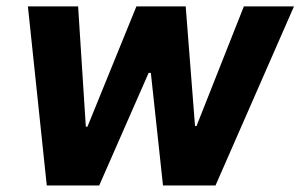

<svg xmlns="http://www.w3.org/2000/svg" viewBox="-20 -565 916 585"><path d="M122.5 0H282.3L432.9 -343H439.6L476.6 0H636.7L875.7 -545.5H723L578.8 -181.1H574.2L545.8 -545.5H395.6L246.4 -179H241.5L218 -545.5H65Z"/></svg>

Font: Margiela Sans
Style: Bold Italic
Weight: 700
Italic angle: -9.39999°
Designer: Stefan Endress, Andreas Faust
Version: Version 1.100;FEAKit 1.0